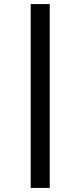

<svg xmlns="http://www.w3.org/2000/svg" viewBox="-20 -780 393 938"><path d="M130 138V-760H223V138Z"/></svg>

Font: IBM Plex Sans Hebrew Medm
Style: Regular
Weight: 500
Designer: Mike Abbink, Paul van der Laan, Pieter van Rosmalen, Yanek Iontef
Foundry: Bold Monday
Version: Version 1.3